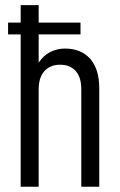

<svg xmlns="http://www.w3.org/2000/svg" viewBox="-20 -710 455 730"><path d="M10.7 -624H58.6V-690.4H127V-624H286.1V-579.1H127V-471.7Q144.5 -498 169.9 -511.7Q197.3 -525.4 226.6 -525.4Q288.1 -525.4 323.2 -486.3Q357.4 -446.3 357.4 -374V0H289.1V-371.1Q289.1 -416 267.6 -440.4Q246.1 -463.9 208 -463.9Q171.9 -463.9 149.4 -440.4Q127 -415 127 -371.1V0H58.6V-579.1H10.7Z"/></svg>

Font: Dinish Condensed
Style: Regular
Weight: 400
Width: 3
Designer: Bert Driehuis
Foundry: Playbeing
Version: Version 3.006; git-39231f3c-release